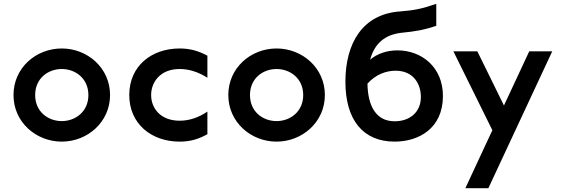

<svg xmlns="http://www.w3.org/2000/svg" viewBox="-20 -730 2950 1010"><path d="M305 15C440 15 559 -88 559 -230C559 -373 440 -475 305 -475C169 -475 51 -373 51 -230C51 -88 169 15 305 15ZM165 -230C165 -318 233 -367 305 -367C376 -367 445 -318 445 -230C445 -142 376 -93 305 -93C233 -93 165 -142 165 -230Z M1071 -321V-437C1026 -461 983 -475 925 -475C777 -475 660 -383 660 -230C660 -78 777 15 925 15C983 15 1026 1 1071 -24V-143C1024 -111 975 -95 925 -95C823 -95 775 -162 775 -230C775 -298 823 -367 925 -367C975 -367 1024 -351 1071 -321Z M1435 15C1570 15 1689 -88 1689 -230C1689 -373 1570 -475 1435 -475C1299 -475 1181 -373 1181 -230C1181 -88 1299 15 1435 15ZM1295 -230C1295 -318 1363 -367 1435 -367C1506 -367 1575 -318 1575 -230C1575 -142 1506 -93 1435 -93C1363 -93 1295 -142 1295 -230Z M2096 -558C2166 -565 2209 -572 2275 -594V-710C2205 -685 2156 -675 2086 -670C1889 -657 1797 -505 1797 -300C1797 -99 1890 15 2056 15C2182 15 2310 -54 2310 -225C2310 -378 2197 -465 2071 -465C2015 -465 1965 -448 1927 -416C1951 -504 2007 -549 2096 -558ZM1913 -290C1955 -337 2009 -358 2061 -358C2156 -358 2194 -287 2194 -220C2194 -140 2136 -92 2056 -92C1959 -92 1915 -171 1913 -290Z M2365 -460 2570 -45 2428 260H2549L2885 -460H2764L2631 -175L2491 -460Z"/></svg>

Font: KT Kiyosuna Sans Bold
Style: Regular
Weight: 700
Designer: [Zen Kaku Gothic] Yoshimichi Ohira
Version: Version 1.010;Glyphs 3.1.2 (3151)